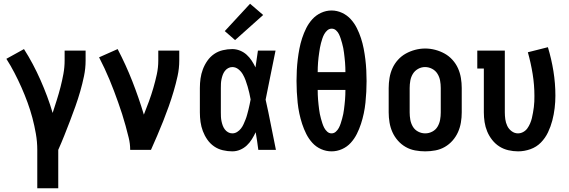

<svg xmlns="http://www.w3.org/2000/svg" viewBox="-20 -800 3040 1025"><path d="M179 205V0Q179 -43 171.5 -86Q164 -129 153 -170.5Q142 -212 127 -253Q112 -294 94.5 -333.5Q77 -373 57 -411.5Q37 -450 14 -486L108 -538Q133 -499 155 -457.5Q177 -416 196 -373Q215 -330 231.5 -286Q248 -242 261 -197Q272 -231 283 -265.5Q294 -300 303 -335Q312 -370 318.5 -405.5Q325 -441 325 -477V-530H437V-477Q437 -435 428.5 -394Q420 -353 408.5 -313Q397 -273 383 -233.5Q369 -194 354 -155Q339 -116 323.5 -77Q308 -38 291 0V205Z M675 0Q675 -33 667 -65Q659 -97 650.5 -128.5Q642 -160 632 -191Q622 -222 611 -253Q600 -284 588.5 -314.5Q577 -345 564.5 -375Q552 -405 538 -435Q524 -465 509 -494L608 -538Q652 -454 686.5 -366Q721 -278 748 -188Q762 -223 775 -258.5Q788 -294 798.5 -330Q809 -366 817 -402.5Q825 -439 825 -477V-530H937V-477Q937 -435 928 -394Q919 -353 907 -312.5Q895 -272 881 -232.5Q867 -193 851.5 -154Q836 -115 819.5 -76.5Q803 -38 786 0Z M1220 8Q1195 8 1169.5 2Q1144 -4 1123 -18.5Q1102 -33 1087 -54.5Q1072 -76 1063 -100Q1054 -124 1050.5 -149Q1047 -174 1047 -200V-330Q1047 -356 1050.5 -381Q1054 -406 1063 -430Q1072 -454 1087 -475.5Q1102 -497 1123 -511.5Q1144 -526 1169.5 -532Q1195 -538 1220 -538Q1241 -538 1261 -530Q1281 -522 1296.5 -508Q1312 -494 1323.5 -476.5Q1335 -459 1344 -440Q1347 -463 1350.5 -485.5Q1354 -508 1357 -530H1451Q1437 -465 1424.5 -399.5Q1412 -334 1398 -268Q1413 -202 1426 -134.5Q1439 -67 1453 0H1359Q1356 -24 1352.5 -47.5Q1349 -71 1345 -94Q1336 -75 1324.5 -56.5Q1313 -38 1297.5 -23.5Q1282 -9 1262 -0.5Q1242 8 1220 8ZM1220 -88Q1234 -88 1246 -95.5Q1258 -103 1266.5 -114Q1275 -125 1280.5 -137.5Q1286 -150 1291 -162.5Q1296 -175 1299.5 -188.5Q1303 -202 1306.5 -215Q1310 -228 1312.5 -241.5Q1315 -255 1318 -269Q1315 -286 1311 -303.5Q1307 -321 1302 -338Q1297 -355 1291 -371.5Q1285 -388 1276 -403.5Q1267 -419 1252.5 -430.5Q1238 -442 1220 -442Q1208 -442 1197.5 -436Q1187 -430 1180 -420.5Q1173 -411 1169 -400Q1165 -389 1162.5 -377Q1160 -365 1159.5 -353.5Q1159 -342 1159 -330V-200Q1159 -188 1159.5 -176.5Q1160 -165 1162.5 -153Q1165 -141 1169 -130Q1173 -119 1180 -109.5Q1187 -100 1197.5 -94Q1208 -88 1220 -88ZM1235 -586 1180 -634 1315 -780 1385 -720Z M1750 8Q1721 8 1694 -4Q1667 -16 1647.5 -37.5Q1628 -59 1615 -85Q1602 -111 1593 -138.5Q1584 -166 1578 -194.5Q1572 -223 1569 -252Q1566 -281 1564.5 -310Q1563 -339 1563 -368Q1563 -396 1564.5 -425Q1566 -454 1569.5 -483Q1573 -512 1578.5 -540.5Q1584 -569 1593 -596.5Q1602 -624 1615 -650Q1628 -676 1647.5 -697.5Q1667 -719 1694 -731.5Q1721 -744 1750 -744Q1779 -744 1806 -731.5Q1833 -719 1852.5 -697.5Q1872 -676 1885 -650Q1898 -624 1907 -596.5Q1916 -569 1921.5 -540.5Q1927 -512 1930.5 -483Q1934 -454 1935.5 -425Q1937 -396 1937 -367Q1937 -339 1935.5 -310Q1934 -281 1931 -252Q1928 -223 1922 -194.5Q1916 -166 1907 -138.5Q1898 -111 1885 -85Q1872 -59 1852.5 -37.5Q1833 -16 1806 -4Q1779 8 1750 8ZM1676 -415H1824Q1824 -428 1823.5 -441Q1823 -454 1822 -467Q1821 -480 1819.5 -492.5Q1818 -505 1816.5 -518Q1815 -531 1812.5 -543.5Q1810 -556 1806.5 -568.5Q1803 -581 1799 -593.5Q1795 -606 1789.5 -617.5Q1784 -629 1774 -638Q1764 -647 1751 -647Q1738 -647 1728 -638.5Q1718 -630 1711.5 -618.5Q1705 -607 1701 -594.5Q1697 -582 1693.5 -569.5Q1690 -557 1688 -544.5Q1686 -532 1684 -519Q1682 -506 1680.5 -493Q1679 -480 1678 -467Q1677 -454 1676.5 -441Q1676 -428 1676 -415ZM1750 -88Q1763 -88 1773 -97Q1783 -106 1789 -117.5Q1795 -129 1799 -141.5Q1803 -154 1806.5 -166.5Q1810 -179 1812.5 -191.5Q1815 -204 1816.5 -216.5Q1818 -229 1819.5 -242Q1821 -255 1822 -268Q1823 -281 1823.5 -294Q1824 -307 1824 -320H1676Q1676 -307 1676.5 -294Q1677 -281 1678 -268Q1679 -255 1680.5 -242Q1682 -229 1683.5 -216.5Q1685 -204 1687.5 -191.5Q1690 -179 1693.5 -166.5Q1697 -154 1701 -141.5Q1705 -129 1711 -117.5Q1717 -106 1727 -97Q1737 -88 1750 -88Z M2250 8Q2223 8 2196 3Q2169 -2 2145.5 -15.5Q2122 -29 2104 -49.5Q2086 -70 2075 -94.5Q2064 -119 2059.5 -146Q2055 -173 2055 -200V-330Q2055 -357 2059.5 -384Q2064 -411 2075 -435.5Q2086 -460 2104.5 -480.5Q2123 -501 2146.5 -514Q2170 -527 2196.5 -534Q2223 -541 2250 -541Q2277 -541 2303.5 -534Q2330 -527 2353.5 -514Q2377 -501 2395.5 -480.5Q2414 -460 2425 -435.5Q2436 -411 2440.5 -384Q2445 -357 2445 -330V-200Q2445 -173 2440.5 -146Q2436 -119 2425 -94.5Q2414 -70 2396 -49.5Q2378 -29 2354.5 -15.5Q2331 -2 2304 3Q2277 8 2250 8ZM2250 -88Q2270 -88 2288 -97.5Q2306 -107 2316 -124Q2326 -141 2329.5 -160.5Q2333 -180 2333 -200V-330Q2333 -350 2329.5 -369.5Q2326 -389 2315.5 -406Q2305 -423 2287 -432.5Q2269 -442 2249 -442Q2229 -442 2211.5 -432Q2194 -422 2184 -405.5Q2174 -389 2170.5 -369.5Q2167 -350 2167 -330V-200Q2167 -180 2170.5 -160.5Q2174 -141 2184 -124Q2194 -107 2212 -97.5Q2230 -88 2250 -88Z M2746 8Q2720 8 2694 2Q2668 -4 2646 -18Q2624 -32 2607.5 -53Q2591 -74 2581 -98Q2571 -122 2567 -148Q2563 -174 2563 -200V-434H2528V-530H2675V-200Q2675 -182 2677.5 -163.5Q2680 -145 2688 -128Q2696 -111 2711.5 -99.5Q2727 -88 2745 -88Q2760 -88 2773.5 -95.5Q2787 -103 2795.5 -115Q2804 -127 2810 -141Q2816 -155 2819.5 -169.5Q2823 -184 2825.5 -199Q2828 -214 2830 -228.5Q2832 -243 2832.5 -258Q2833 -273 2833 -288Q2833 -347 2823.5 -405.5Q2814 -464 2798 -521L2905 -548Q2924 -485 2934.5 -420Q2945 -355 2945 -289Q2945 -256 2941 -222.5Q2937 -189 2928.5 -156.5Q2920 -124 2905.5 -93.5Q2891 -63 2867.5 -39Q2844 -15 2811.5 -3.5Q2779 8 2746 8Z"/></svg>

Font: Iosevka Slab
Style: Bold
Weight: 700
Monospace: yes
Designer: Belleve Invis
Foundry: Belleve Invis
Version: Version 11.1.1; ttfautohint (v1.8.3)